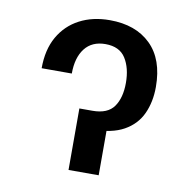

<svg xmlns="http://www.w3.org/2000/svg" viewBox="-67 -620 683 686"><g transform="rotate(10 274.5 -276.5)"><path d="M67.4 -341.3Q67.4 -408.7 94.2 -455.8Q121.1 -502.9 168.5 -527.8Q215.8 -552.7 277.8 -552.7Q372.1 -552.7 426.5 -499.5Q481 -446.3 481 -346.2Q481 -291.5 461.2 -248.5Q441.4 -205.6 397.9 -181.4Q354.5 -157.2 283.7 -157.2H248.5V-223.1H272.5Q327.6 -223.1 350.3 -255.4Q373 -287.6 373 -341.8Q373 -395.5 350.8 -430.7Q328.6 -465.8 277.3 -465.8Q228.5 -465.8 202.6 -432.4Q176.8 -398.9 176.8 -341.3ZM225.1 -223.1H334.5V0H225.1Z"/></g></svg>

Font: Inter Cardless
Style: Regular
Weight: 400
Designer: Rasmus Andersson
Foundry: rsms
Version: Version 4.001;git-9221beed3